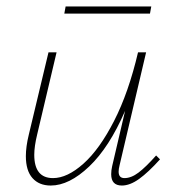

<svg xmlns="http://www.w3.org/2000/svg" viewBox="-20 -570 543 594"><path d="M444 -528H179L183 -550H448ZM475 -77Q439 -37 410.5 -16.5Q382 4 357 4Q324 4 324 -31Q324 -43 327 -56L367 -227Q318 -114 256 -55Q194 4 137 4Q101 4 80.5 -19Q60 -42 60 -87Q60 -116 69 -153L130 -408H155L95 -154Q86 -117 86 -91Q86 -19 144 -19Q188 -19 238 -63.5Q288 -108 333 -196Q378 -284 407 -408H432L350 -59Q347 -47 347 -39Q347 -19 365 -19Q386 -19 408.5 -36Q431 -53 463 -89Z"/></svg>

Font: Ysabeau Infant Extralight
Style: Italic
Weight: 200
Italic angle: -12°
Designer: Christian Thalmann (Catharsis Fonts)
Version: Version 0.003